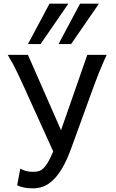

<svg xmlns="http://www.w3.org/2000/svg" viewBox="-20 -1011 631 1043"><path d="M559.1 -712.9Q533.7 -656.2 517.1 -615Q500.5 -573.7 488.3 -539.6L367.2 -206.1Q343.8 -142.1 319.3 -100.1Q294.9 -58.1 268.8 -33.2Q242.7 -8.3 215.6 2Q188.5 12.2 160.2 12.2Q132.3 12.2 110.6 7.8Q88.9 3.4 73.2 -4.4L90.3 -95.2Q103 -87.4 119.6 -82.5Q136.2 -77.6 158.2 -77.6Q174.3 -77.6 187.7 -80.6Q201.2 -83.5 213.9 -95Q226.6 -106.4 240 -128.4Q253.4 -150.4 269 -188.5L109.9 -539.6Q95.2 -572.3 73.5 -617.9Q51.8 -663.6 22 -712.9H131.8L311.5 -303.7Q320.3 -329.1 331.3 -360.4Q342.3 -391.6 354 -425.3Q365.7 -459 377.7 -493.2Q389.6 -527.3 400.9 -559.6Q427.2 -634.3 454.1 -712.9ZM351.6 -991.2 200.2 -771.5H131.8L249 -991.2ZM517.6 -991.2 366.2 -771.5H297.9L415 -991.2Z"/></svg>

Font: Andika
Style: Regular
Weight: 400
Designer: Victor Gaultney, Annie Olsen, Julie Remington, Don Collingsworth, Eric Hays
Foundry: SIL International
Version: Version 1.001